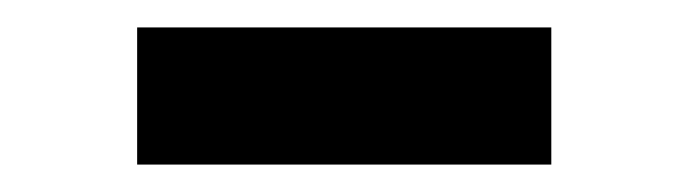

<svg xmlns="http://www.w3.org/2000/svg" viewBox="-20 -754 502 140"><path d="M382 -734V-634H80V-734Z"/></svg>

Font: AmikoBold
Style: Bold
Weight: 700
Designer: Pablo Impallari, Rodrigo Fuenzalida, Andres Torresi
Foundry: Impallari Type
Version: Version 1.000; ttfautohint (v1.3)